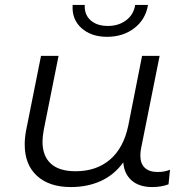

<svg xmlns="http://www.w3.org/2000/svg" viewBox="-20 -752 752 777"><path d="M668 -65 662 -6Q632 5 596 5Q543 5 512.5 -22Q482 -49 479 -95Q442 -44 388 -19.5Q334 5 267 5Q179 5 129.5 -40.5Q80 -86 80 -167Q80 -195 86 -226L146 -526H217L157 -226Q152 -198 152 -179Q152 -121 185.5 -90Q219 -59 286 -59Q370 -59 425 -106Q480 -153 499 -243L555 -526H626L551 -152Q548 -136 548 -122Q548 -90 566 -73Q584 -56 618 -56Q646 -56 668 -65ZM274 -732H323Q321 -693 346.5 -670Q372 -647 417 -647Q460 -647 490.5 -670Q521 -693 527 -732H579Q569 -673 523.5 -638Q478 -603 413 -603Q349 -603 309.5 -638.5Q270 -674 274 -732Z"/></svg>

Font: Montserrat Alternates
Style: Italic
Weight: 400
Italic angle: -11.3°
Designer: Julieta Ulanovsky
Foundry: Julieta Ulanovsky
Version: Version 7.200